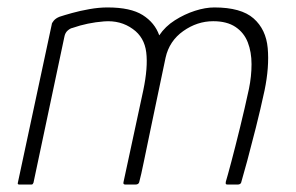

<svg xmlns="http://www.w3.org/2000/svg" viewBox="-20 -496 796 516"><path d="M553 -439Q510 -439 472.5 -412.5Q435 -386 425 -341L408 -260Q397 -207 386 -155Q375 -103 367 -63.5Q359 -24 354 -6Q353 -3 350.5 -1.5Q348 0 343 0H317Q310 0 312 -7L365 -253Q378 -315 373 -355.5Q368 -396 337 -418Q304 -442 259.5 -438.5Q215 -435 175 -421Q169 -420 162 -414Q155 -408 153 -397L70 -5Q69 -3 68 -1.5Q67 0 64 0H32Q30 0 28.5 -1Q27 -2 28 -5L119 -430Q119 -434 124.5 -440.5Q130 -447 140 -451Q152 -455 173.5 -461Q195 -467 220.5 -471.5Q246 -476 269 -476Q331 -476 363.5 -455.5Q396 -435 408 -401Q424 -425 450 -441.5Q476 -458 504 -467Q532 -476 556 -476Q628 -476 661.5 -446.5Q695 -417 699.5 -366.5Q704 -316 691 -253Q680 -202 667.5 -152.5Q655 -103 644.5 -64Q634 -25 628 -5Q626 0 618 0H592Q588 0 587 -1.5Q586 -3 587 -8Q591 -21 601.5 -60.5Q612 -100 625 -153Q638 -206 649 -257Q656 -291 656 -323.5Q656 -356 646 -382Q636 -408 613 -423.5Q590 -439 553 -439Z"/></svg>

Font: Glory Thin ExtraLight
Style: Italic
Weight: 250
Italic angle: -12°
Version: Version 1.011